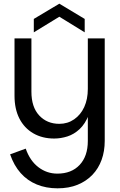

<svg xmlns="http://www.w3.org/2000/svg" viewBox="-20 -758 655 1045"><path d="M458 9V-549H550V9Q550 65 533 112Q516 159 483 193.5Q450 228 402.5 247.5Q355 267 293 267Q231 267 180 246Q129 225 92.5 184Q56 143 35 82L120 51Q143 117 189 152Q235 187 292 187Q369 187 413.5 139.5Q458 92 458 9ZM484 -260Q483 -184 463.5 -134Q444 -84 413.5 -55.5Q383 -27 347 -15.5Q311 -4 275 -4Q210 -4 161 -32.5Q112 -61 85.5 -113Q59 -165 59 -237V-549H151V-259Q151 -175 193.5 -129.5Q236 -84 303 -84Q348 -84 383.5 -108.5Q419 -133 438.5 -175.5Q458 -218 458 -274ZM441 -582 303 -667 164 -582V-655L303 -738L441 -655Z"/></svg>

Font: Parkinsans
Style: Regular
Weight: 400
Designer: Red Stone, Indian Type Foundry
Foundry: Indian Type Foundry
Version: Version 1.000